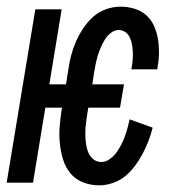

<svg xmlns="http://www.w3.org/2000/svg" viewBox="-28 -548 548 576"><path d="M270 8Q244 8 221 -1Q198 -10 183 -28.5Q168 -47 161 -70Q154 -93 151.5 -118Q149 -143 151 -168.5Q153 -194 157 -219L158 -225H108L71 0H-8L78 -520H157L120 -295H170L177 -339Q180 -361 185.5 -382Q191 -403 200 -423.5Q209 -444 222 -463.5Q235 -483 252 -498Q269 -513 290.5 -520.5Q312 -528 333 -528Q355 -528 375 -522Q395 -516 410 -503Q425 -490 433.5 -471.5Q442 -453 445.5 -433Q449 -413 449 -391.5Q449 -370 445 -349L444 -340H366L367 -346Q369 -357 370 -368.5Q371 -380 370.5 -391.5Q370 -403 368 -414.5Q366 -426 361.5 -435.5Q357 -445 348.5 -451.5Q340 -458 328 -458Q315 -458 303.5 -448.5Q292 -439 285.5 -427.5Q279 -416 273.5 -403.5Q268 -391 264.5 -378.5Q261 -366 258.5 -353.5Q256 -341 254 -328L249 -295H344L332 -225H237L234 -208Q232 -193 230 -178.5Q228 -164 228 -149.5Q228 -135 229.5 -121Q231 -107 235.5 -94Q240 -81 250.5 -71.5Q261 -62 276 -62Q289 -62 301 -70.5Q313 -79 321 -90Q329 -101 335.5 -113.5Q342 -126 346.5 -138.5Q351 -151 354.5 -164Q358 -177 361 -190L430 -165Q425 -145 417.5 -125.5Q410 -106 400 -87Q390 -68 377 -50.5Q364 -33 347.5 -19.5Q331 -6 310.5 1Q290 8 270 8Z"/></svg>

Font: Iosevka Custom
Style: Italic
Weight: 400
Italic angle: -9°
Monospace: yes
Designer: Belleve Invis
Foundry: Belleve Invis
Version: Version 30.3.3; ttfautohint (v1.8.3)